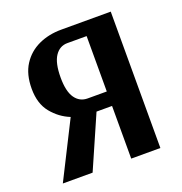

<svg xmlns="http://www.w3.org/2000/svg" viewBox="-119 -755 817 860"><g transform="rotate(-20 289.0 -325.0)"><path d="M36 0 171 -268Q121 -288 85.5 -331.5Q50 -375 50 -446Q50 -515 79 -560Q108 -605 156.5 -627.5Q205 -650 265 -650H501V0H362V-251H288L178 0ZM271 -320H362V-584H270Q233 -584 211 -551Q189 -518 189 -449Q189 -383 211 -351.5Q233 -320 271 -320Z"/></g></svg>

Font: Arsenal SC
Style: Bold
Weight: 700
Designer: Andrij Shevchenko
Foundry: Stairsfor
Version: Version 2.001; ttfautohint (v1.8.4.7-5d5b)